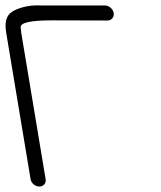

<svg xmlns="http://www.w3.org/2000/svg" viewBox="-65 -674 590 702"><path d="M12.8 -553.4C11.8 -559.4 11.2 -565.4 10.8 -571.4L10.7 -572L10.6 -572.6C7.5 -591.8 48.9 -599.6 127 -599.6C133.8 -599.6 140.7 -599.5 147.5 -599.5C195 -599.2 256.7 -599 327.7 -599C342.8 -599 353.2 -611.5 350.7 -626.5C348.2 -641.5 333.6 -654 318.6 -654H85.7C51.8 -655.7 21.8 -650.8 -5.6 -639.1C-38.4 -625.6 -50.2 -601.9 -42.4 -554.8L46.9 -18.5C49.3 -4 63.8 8 78.8 8C93.9 8 104.3 -4 101.9 -18.4Z"/></svg>

Font: MewTooHand
Style: BdLta
Weight: 400
Designer: Mew Too, Robert Jablonski
Version: Version 0.77